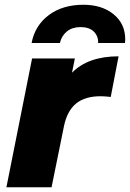

<svg xmlns="http://www.w3.org/2000/svg" viewBox="-20 -788 547 808"><path d="M283 -482C328 -528 394 -551 479 -551L446 -380C429 -382 415 -383 403 -383C360 -383 326 -373 301 -353C275 -332 258 -300 249 -256L197 0H7L115 -542H295ZM113 -607C122 -656 147 -696 186 -725C225 -754 274 -768 331 -768C382 -768 425 -755 458 -728C491 -701 507 -666 507 -622L506 -607H393C394 -627 387 -643 374 -656C361 -668 342 -674 319 -674C296 -674 277 -668 262 -656C247 -644 237 -628 232 -607Z"/></svg>

Font: My Font
Style: Italic
Weight: 500
Designer: Julieta Ulanovsky
Foundry: Julieta Ulanovsky
Version: ""